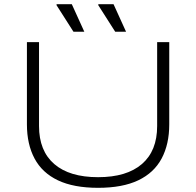

<svg xmlns="http://www.w3.org/2000/svg" viewBox="-20 -888 940 920"><path d="M450 12Q333 12 257.5 -24Q182 -60 145.5 -128.5Q109 -197 109 -292V-686H167V-284Q167 -165 240 -102Q313 -39 450 -39Q587 -39 660 -102Q733 -165 733 -284V-686H791V-292Q791 -197 754.5 -128.5Q718 -60 642.5 -24Q567 12 450 12ZM532 -736 451 -863V-868H524L584 -736ZM332 -736 251 -863V-868H324L384 -736Z"/></svg>

Font: Archivo Expanded Thin
Style: Regular
Weight: 250
Width: 7
Designer: Hector Gatti
Foundry: Omnibus-Type
Version: Version 2.001